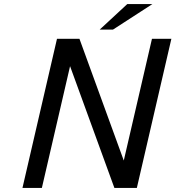

<svg xmlns="http://www.w3.org/2000/svg" viewBox="-20 -920 859 940"><path d="M603 -900H726L533 -775H468ZM90 0 259 -730H274H354H369L586 -134L724 -730H819L650 0H635H555H540L323 -596L185 0Z"/></svg>

Font: Miedinger
Style: Italic
Weight: 400
Italic angle: -13°
Version: Version 001.000